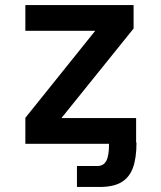

<svg xmlns="http://www.w3.org/2000/svg" viewBox="-20 -570 640 761"><path d="M80.5 -103 357.5 -448H80.5V-550H509.5V-457L223.5 -102H519.5V-5H521Q521 57.5 506.5 96Q492 134.5 459.8 153Q427.5 171.5 373 171H285V88H366Q390.5 88 401.5 67.2Q412.5 46.5 412 0H80.5Z"/></svg>

Font: JuliaMono
Style: Bold
Weight: 700
Monospace: yes
Designer: cormullion
Foundry: corm
Version: Version 0.055; ttfautohint (v1.8.4)